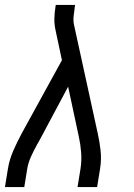

<svg xmlns="http://www.w3.org/2000/svg" viewBox="-21 -755 541 775"><path d="M-1 0 11 -74Q17 -111 33 -147.5Q49 -184 68 -219L229 -512L203 -634Q198 -656 198.5 -680Q199 -704 203 -728L204 -735H282L281 -728Q278 -708 276 -688Q274 -668 279 -649L373 -219Q381 -184 385 -147.5Q389 -111 383 -74L371 0H292L304 -74Q309 -107 306.5 -140Q304 -173 297 -204L254 -405L137 -186Q136 -184 135 -182Q134 -180 132 -179V-178Q131 -176 131 -175.5Q131 -175 130 -174Q129 -173 128.5 -172Q128 -171 128 -170Q115 -147 104 -122.5Q93 -98 89 -74L77 0Z"/></svg>

Font: Iosevka Term Curly
Style: Italic
Weight: 400
Italic angle: -9°
Designer: Belleve Invis
Foundry: Belleve Invis
Version: Version 32.3.0